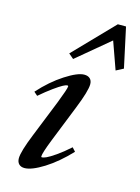

<svg xmlns="http://www.w3.org/2000/svg" viewBox="-111 -776 622 852"><g transform="rotate(15 199.5 -350.0)"><path d="M170.4 -512.2 147.5 -531.7 322.3 -712.4H359.9L399.4 -529.3L365.7 -511.7L320.8 -637.7ZM86.9 11.2Q70.3 11.2 61 1.7Q51.8 -7.8 51.8 -24.9Q51.8 -55.2 85.9 -139.6L153.3 -307.6Q180.7 -377.9 180.7 -388.7Q180.7 -392.6 175.8 -392.6Q170.4 -392.6 156.5 -385.3Q142.6 -377.9 116.2 -358.9Q89.8 -339.8 58.6 -313L42 -327.6Q93.8 -385.3 150.1 -421.6Q206.5 -458 236.8 -458Q253.9 -458 263.4 -449Q272.9 -439.9 272.9 -423.3Q272.9 -392.6 239.3 -308.6L171.4 -138.2Q146 -73.7 146 -58.6Q146 -54.7 149.4 -54.7Q155.8 -54.7 169.2 -60.5Q182.6 -66.4 210.2 -85.4Q237.8 -104.5 270 -133.3L285.2 -116.7Q230 -58.1 174.6 -23.4Q119.1 11.2 86.9 11.2Z"/></g></svg>

Font: Elstob 8pt Medium
Style: Italic
Weight: 500
Italic angle: -20°
Designer: Peter S. Baker
Version: Version 1.015